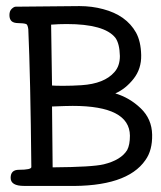

<svg xmlns="http://www.w3.org/2000/svg" viewBox="-20 -611 528 631"><path d="M59 0Q15 0 15 -26.5Q15 -53 42 -53Q83 -53 83 -62Q80 -360 73 -515Q71 -530 66 -532Q57 -535 41 -535Q25 -535 18 -541.5Q11 -548 11 -561.5Q11 -575 18.5 -582Q26 -589 31.5 -589Q37 -589 241 -591Q282 -591 319 -581Q395 -561 427 -504Q443 -475 444 -430Q445 -385 419 -352Q393 -319 359 -304Q406 -290 442.5 -255Q479 -220 480 -168.5Q481 -117 458 -85Q397 4 200 0ZM219 -263Q200 -263 151 -261L153 -61Q284 -62 321 -71Q378 -85 398 -118Q407 -135 407 -165Q406 -263 219 -263ZM148 -530Q148 -530 151 -330Q160 -329 188 -329Q217 -329 248 -331Q323 -336 356 -374Q374 -394 374 -427Q373 -468 359 -487Q323 -532 199 -532Q173 -532 148 -530Z"/></svg>

Font: Scratch Savers
Style: Book
Weight: 400
Designer: Pablo Impallari, Rodrigo Fuenzalida, Brenda Gallo
Foundry: Pablo Impallari, Rodrigo Fuenzalida, Brenda Gallo
Version: Version 4.0b1